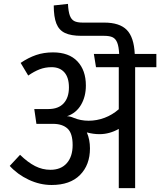

<svg xmlns="http://www.w3.org/2000/svg" viewBox="-20 -966 823 986"><path d="M783 -621H674V0H590V-304Q542 -277 491 -277Q459 -277 426 -286Q442 -249 442 -204Q442 -119 391 -67.5Q340 -16 245 -16Q185 -16 127.5 -43Q70 -70 30 -114L83 -171Q123 -132 160.5 -113Q198 -94 239 -94Q293 -94 323 -128Q353 -162 353 -221Q353 -282 326.5 -306Q300 -330 252 -330H167L156 -406H228Q280 -406 307 -435.5Q334 -465 334 -517Q334 -568 310.5 -594.5Q287 -621 245 -621Q212 -621 183.5 -610Q155 -599 125 -578L86 -643Q126 -670 165.5 -683.5Q205 -697 252 -697Q334 -697 377.5 -651Q421 -605 421 -527Q421 -470 396 -427.5Q371 -385 324 -369Q340 -369 358 -361Q394 -346 435 -346Q477 -346 517 -361Q557 -376 590 -405V-621H473L462 -689H592Q590 -727 582 -747Q574 -767 558.5 -774.5Q543 -782 515 -782H398Q345 -782 314 -796.5Q283 -811 269.5 -845Q256 -879 256 -938L329 -946Q331 -907 338.5 -886.5Q346 -866 361 -858Q376 -850 404 -850H515Q594 -850 631 -812.5Q668 -775 672 -689H783Z"/></svg>

Font: Fira GO
Style: Regular
Weight: 400
Designer: Carrois Corporate
Foundry: Carrois Corporate GbR
Version: Version 0.300